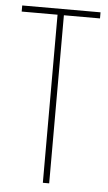

<svg xmlns="http://www.w3.org/2000/svg" viewBox="-52 -749 440 784"><g transform="rotate(5 168.0 -357.0)"><path d="M180 0H154V-689H7V-714H328V-689H180Z"/></g></svg>

Font: Noto Sans Lao ExtraCondensed Thin
Style: Regular
Weight: 100
Width: 2
Designer: Monotype Design Team
Foundry: Monotype Imaging Inc.
Version: Version 2.003; ttfautohint (v1.8.4.7-5d5b)